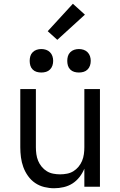

<svg xmlns="http://www.w3.org/2000/svg" viewBox="-20 -994 640 1022"><path d="M268 8Q242 8 215.5 1.5Q189 -5 167 -20Q145 -35 129 -57.5Q113 -80 104 -105Q95 -130 91.5 -156.5Q88 -183 88 -210V-520H171V-210Q171 -192 173.5 -173.5Q176 -155 183 -138Q190 -121 202 -106.5Q214 -92 229.5 -82.5Q245 -73 263.5 -69.5Q282 -66 300 -66Q318 -66 336.5 -69.5Q355 -73 370.5 -82.5Q386 -92 398 -106.5Q410 -121 417 -138Q424 -155 426.5 -173.5Q429 -192 429 -210V-520H512V0H429V-96Q419 -72 403 -51.5Q387 -31 366 -17.5Q345 -4 319.5 2Q294 8 268 8ZM400 -608Q387 -608 375 -611.5Q363 -615 354 -624Q345 -633 341.5 -645Q338 -657 338 -670Q338 -683 341.5 -695Q345 -707 354 -716Q363 -725 375 -729Q387 -733 400 -733Q413 -733 425 -729Q437 -725 446 -716Q455 -707 459 -695Q463 -683 463 -670Q463 -657 459 -645Q455 -633 446 -624Q437 -615 425 -611.5Q413 -608 400 -608ZM200 -608Q187 -608 175 -611.5Q163 -615 154 -624Q145 -633 141.5 -645Q138 -657 138 -670Q138 -683 141.5 -695Q145 -707 154 -716Q163 -725 175 -729Q187 -733 200 -733Q213 -733 225 -729Q237 -725 246 -716Q255 -707 259 -695Q263 -683 263 -670Q263 -657 259 -645Q255 -633 246 -624Q237 -615 225 -611.5Q213 -608 200 -608ZM285 -782 234 -828 368 -974 432 -916Z"/></svg>

Font: Iosevka Meiseki Sans
Style: Regular
Weight: 400
Monospace: yes
Designer: Belleve Invis
Foundry: Belleve Invis
Version: Version 11.2.6; ttfautohint (v1.8.4)